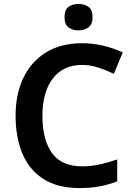

<svg xmlns="http://www.w3.org/2000/svg" viewBox="-20 -943 675 973"><path d="M396 -614Q300 -614 247.5 -545Q195 -476 195 -356Q195 -235 243.5 -167.5Q292 -100 396 -100Q441 -100 484 -109.5Q527 -119 574 -135V-24Q530 -7 485 1.5Q440 10 382 10Q273 10 201 -35.5Q129 -81 94 -163.5Q59 -246 59 -357Q59 -465 98 -547.5Q137 -630 212.5 -677Q288 -724 397 -724Q450 -724 503 -711.5Q556 -699 602 -677L557 -569Q519 -587 478.5 -600.5Q438 -614 396 -614ZM378 -923Q407 -923 428 -908.5Q449 -894 449 -856Q449 -819 428 -804Q407 -789 378 -789Q348 -789 327.5 -804Q307 -819 307 -856Q307 -894 327.5 -908.5Q348 -923 378 -923Z"/></svg>

Font: Noto Sans Javanese SemiBold
Style: Regular
Weight: 600
Version: Version 2.004